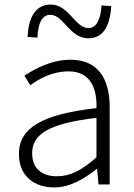

<svg xmlns="http://www.w3.org/2000/svg" viewBox="-20 -809 587 842"><path d="M367 -641C442 -641 463 -711 468 -782L425 -785C422 -729 405 -686 368 -686C309 -686 282 -789 203 -789C128 -789 104 -720 101 -647L144 -644C147 -704 162 -744 201 -744C259 -744 285 -641 367 -641ZM218 13C286 13 348 -24 404 -68H406L412 0H461V-338C461 -456 416 -547 289 -547C202 -547 128 -504 87 -477L113 -435C150 -463 209 -496 281 -496C381 -496 406 -414 403 -335C168 -308 63 -250 63 -134C63 -35 132 13 218 13ZM230 -36C170 -36 121 -64 121 -137C121 -219 192 -268 403 -292V-119C339 -63 290 -36 230 -36Z"/></svg>

Font: Spoqa Han Sans Neo Light
Style: Regular
Weight: 300
Designer: [Spoqa Han Sans Neo] Dong-huui Kim ___ Younghwa Kang ___ Yujin Lee ___ [Noto Sans] Ryoko NISHIZUKA ____ (kana & ideograp
Foundry: Spoqa (http://www.spoqa-han-sans.com)
Version: Version 1.100;hotconv 1.0.109;makeotfexe 2.5.65596